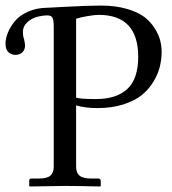

<svg xmlns="http://www.w3.org/2000/svg" viewBox="-20 -674 624 696"><path d="M255.9 -606V-319.8Q274.4 -314.9 327.1 -314.9Q402.8 -314.9 441.9 -351.8Q481 -388.7 481 -467.8Q481 -620.1 337.9 -620.1Q323.2 -620.1 296.6 -615.5Q270 -610.8 255.9 -606ZM174.8 -69.8V-575.2Q174.8 -602.5 169.9 -610.4Q165 -618.2 150.9 -618.2Q130.9 -617.7 111.8 -612.1Q92.8 -606.4 77.9 -592.3Q63 -578.1 63 -558.1Q63 -543.5 66.9 -533.2Q70.8 -515.6 70.8 -508.8Q70.8 -493.7 61 -484.4Q51.3 -475.1 36.1 -475.1Q22 -475.1 11 -484.4Q0 -493.7 0 -516.1Q0 -534.2 8.3 -554.9Q16.6 -575.7 33.2 -596.4Q49.8 -617.2 80.8 -631.3Q111.8 -645.5 151.9 -646H153.8L208 -648.9Q298.3 -653.8 346.2 -653.8Q398.9 -653.8 439.7 -641.8Q480.5 -629.9 503.7 -612.1Q526.9 -594.2 541.5 -570.3Q556.2 -546.4 561 -526.1Q565.9 -505.9 565.9 -485.8Q565.9 -458.5 559.3 -431.9Q552.7 -405.3 536.1 -377.7Q519.5 -350.1 493.9 -329.3Q468.3 -308.6 426.8 -295.4Q385.3 -282.2 333 -282.2Q288.6 -282.2 255.9 -292V-69.8Q255.9 -47.4 268.6 -37.1Q281.2 -26.9 311 -26.9H336.9Q339.8 -26.9 342.5 -24.7Q345.2 -22.5 345.2 -19V0L342.8 2Q255.9 0 216.8 0L87.9 2L85.9 0V-19Q85.9 -26.9 94.2 -26.9H121.1Q150.9 -26.9 162.8 -37.4Q174.8 -47.9 174.8 -69.8Z"/></svg>

Font: Linux Libertine G
Style: Regular
Weight: 400
Designer: Philipp H. Poll
Foundry: Philipp H. Poll
Version: Version 4.7.5